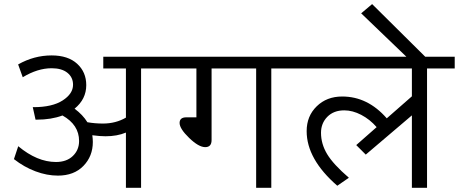

<svg xmlns="http://www.w3.org/2000/svg" viewBox="-20 -895 2187 915"><path d="M580.1 0V-263.2Q538.1 -245.6 482.9 -245.6Q455.6 -245.6 419.9 -250.5Q422.4 -233.4 422.4 -218.3Q422.4 -150.4 377.4 -104.2Q332.5 -58.1 255.9 -58.1Q203.6 -58.1 149.4 -78.4Q95.2 -98.6 46.4 -136.7L66.9 -198.2Q157.2 -123 246.6 -123Q297.4 -123 327.1 -151.6Q356.9 -180.2 356.9 -223.1Q356.9 -300.3 277.8 -344.7Q224.6 -324.7 154.8 -324.7H149.4L136.2 -384.3H139.6Q229 -384.3 278.6 -416.3Q328.1 -448.2 328.1 -491.2Q328.1 -526.4 301.3 -548.1Q274.4 -569.8 226.1 -569.8Q159.2 -569.8 88.4 -526.9L66.4 -587.9Q142.1 -630.9 226.1 -630.9Q304.2 -630.9 347.7 -591.1Q391.1 -551.3 391.1 -489.3Q391.1 -422.4 335.4 -377Q374.5 -348.1 396.5 -312.5Q432.6 -306.2 470.2 -306.2Q531.7 -306.2 580.1 -334.5V-568.8H472.2V-624.5H784.2V-568.8H652.3V0Z M1200.7 0V-568.8H988.3V-227.5Q988.3 -193.8 958 -193.8Q926.8 -193.8 881.3 -237.8Q835.9 -281.7 835.9 -309.1Q835.9 -335.9 868.2 -335.9H916V-568.8H754.9V-624.5H1404.8V-568.8H1272.9V0Z M1942.9 0V-345.2L1723.1 -158.2L1677.7 -203.6L1774.9 -289.1Q1742.7 -326.2 1701.4 -347.7Q1660.2 -369.1 1620.6 -369.1Q1570.3 -369.1 1540 -338.4Q1509.8 -307.6 1509.8 -262.2Q1509.8 -209 1539.1 -160.4Q1568.4 -111.8 1642.6 -47.9L1587.4 -9.8Q1441.4 -136.7 1441.4 -270Q1441.4 -341.8 1489.3 -388.4Q1537.1 -435.1 1610.8 -435.1Q1732.4 -435.1 1823.2 -331.1L1942.9 -436V-568.8H1375.5V-624.5H2147V-568.8H2015.1V0Z M2023.9 -607.4H1934.6L1701.2 -831.5L1753.4 -875.5Z"/></svg>

Font: Khula Regular
Style: Regular
Weight: 400
Designer: Erin McLaughlin, Steve Matteson
Version: Version 1.000;PS 1.0;hotconv 1.0.72;makeotf.lib2.5.5900